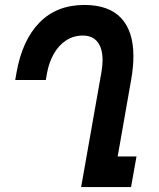

<svg xmlns="http://www.w3.org/2000/svg" viewBox="-20 -755 640 775"><path d="M394 -512.5Q394 -559.5 373.8 -585.5Q353.5 -611.5 314 -611.5Q277 -611.5 247 -592Q217 -572.5 197 -537.2Q177 -502 169 -456L165 -432H41.5L46.5 -461Q69.5 -592.5 139.2 -663.8Q209 -735 320.5 -735Q419.5 -735 469 -682Q518.5 -629 518.5 -528Q518.5 -484.5 509.5 -433.5L455 -123.5H531L509 0H307.5L389.5 -464Q394 -490.5 394 -512.5Z"/></svg>

Font: JuliaMono
Style: Bold Italic
Weight: 700
Italic angle: -9°
Monospace: yes
Designer: cormullion
Foundry: corm
Version: Version 0.057; ttfautohint (v1.8.4)